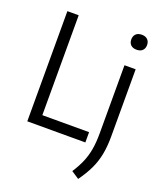

<svg xmlns="http://www.w3.org/2000/svg" viewBox="-175 -871 1017 1212"><g transform="rotate(20 333.0 -264.5)"><path d="M72 0V-740H148V-69H462V0ZM498 232 446.5 198Q476 152.5 493.8 110.5Q511.5 68.5 519.5 21.8Q527.5 -25 527.5 -85V-542.5H602.5V-90.5Q602.5 -23.5 592 30Q581.5 83.5 558.5 131.8Q535.5 180 498 232ZM565 -660.5Q539.5 -660.5 525.8 -674Q512 -687.5 512 -710.5Q512 -733.5 525.8 -747.2Q539.5 -761 565 -761Q590.5 -761 604.2 -747.2Q618 -733.5 618 -710.5Q618 -687.5 604.2 -674Q590.5 -660.5 565 -660.5Z"/></g></svg>

Font: Encode Sans Cnd
Style: Regular
Weight: 400
Width: 3
Designer: Multiple Designers
Foundry: Impallari Type
Version: Version 3.002; ttfautohint (v1.8.3) -l 8 -r 50 -G 200 -x 14 